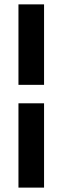

<svg xmlns="http://www.w3.org/2000/svg" viewBox="-20 -731 289 883"><path d="M182.6 -710.9V-340.8H64.9V-710.9ZM182.6 131.8H64.9V-255.9H182.6Z"/></svg>

Font: Vazirmatn UI FD SemiBold
Style: Regular
Weight: 600
Designer: Saber Rastikerdar
Foundry: Saber Rastikerdar
Version: Version 33.003